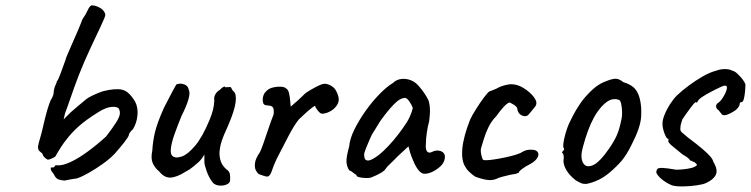

<svg xmlns="http://www.w3.org/2000/svg" viewBox="-20 -677 2761 706"><path d="M217 -13Q197 -15 190 -20Q183 -25 177 -38Q169 -47 167.5 -52Q166 -57 167 -61Q172 -61 176 -61.5Q180 -62 181 -65Q181 -68 184.5 -69Q188 -70 192 -69Q211 -68 240 -81.5Q269 -95 303 -120Q337 -145 370 -175Q396 -209 407.5 -227.5Q419 -246 420.5 -257Q422 -268 417 -277Q413 -285 391.5 -284Q370 -283 339 -263Q296 -236 270 -213Q244 -190 222 -161Q214 -151 205.5 -138Q197 -125 191.5 -115.5Q186 -106 186 -106Q186 -102 174.5 -96Q163 -90 155 -90Q151 -92 144.5 -97.5Q138 -103 136 -112Q129 -118 125 -121.5Q121 -125 120 -132Q119 -139 122.5 -151.5Q126 -164 133 -189Q139 -215 146 -243.5Q153 -272 160 -292Q167 -312 170 -314Q170 -314 174 -323Q178 -332 178 -344Q180 -356 184.5 -365Q189 -374 189 -378Q193 -381 201 -402Q209 -423 221 -457Q221 -460 228 -476.5Q235 -493 245 -515.5Q255 -538 265.5 -562.5Q276 -587 283 -606Q295 -623 302 -638.5Q309 -654 316 -657Q321 -658 330.5 -655.5Q340 -653 349 -647.5Q358 -642 363 -634Q366 -629 367 -624.5Q368 -620 363.5 -609.5Q359 -599 347.5 -574Q336 -549 314 -503Q286 -443 269 -398.5Q252 -354 240.5 -320Q229 -286 219 -260L214 -238L240 -264Q253 -275 268.5 -288.5Q284 -302 298 -313Q306 -319 319.5 -325.5Q333 -332 346 -337Q359 -342 365 -343Q368 -344 382 -346.5Q396 -349 413 -349Q435 -349 449.5 -337Q464 -325 477 -303Q488 -282 485.5 -253.5Q483 -225 469 -202Q464 -198 459 -191.5Q454 -185 454 -181Q453 -174 436 -152.5Q419 -131 402 -112Q384 -93 358 -74.5Q332 -56 306.5 -41.5Q281 -27 263 -21Q255 -20 240 -17.5Q225 -15 217 -13Z M766 -2Q756 -12 747.5 -29.5Q739 -47 733 -70Q731 -78 731.5 -90.5Q732 -103 731 -109Q728 -102 721.5 -93.5Q715 -85 709 -80Q705 -76 691 -64.5Q677 -53 663 -46Q630 -25 607 -24Q584 -23 565 -47Q549 -60 541.5 -77.5Q534 -95 540 -123Q542 -158 550 -191.5Q558 -225 583 -281Q604 -322 615 -342.5Q626 -363 629 -367Q644 -372 658 -366.5Q672 -361 674 -347Q680 -337 673 -312Q666 -287 648 -252Q634 -218 622 -184.5Q610 -151 608 -128Q606 -105 620 -100Q629 -95 649.5 -102Q670 -109 697 -140.5Q724 -172 751 -237Q759 -257 763 -272.5Q767 -288 768 -307Q766 -319 771.5 -329.5Q777 -340 789 -347Q793 -352 800 -356.5Q807 -361 809 -356L825 -357Q829 -358 831.5 -351.5Q834 -345 839 -341Q850 -332 846.5 -302Q843 -272 820 -218Q801 -177 794.5 -156Q788 -135 787 -115Q787 -97 792.5 -82Q798 -67 813 -54Q824 -47 825.5 -35.5Q827 -24 826 -12Q824 -3 813 1.5Q802 6 789 5.5Q776 5 766 -2Z M965 -28Q962 -27 954.5 -29Q947 -31 939 -34Q931 -37 929 -39Q925 -43 920.5 -51.5Q916 -60 917.5 -76.5Q919 -93 936 -118Q941 -128 948 -148Q955 -168 962.5 -190.5Q970 -213 976.5 -231Q983 -249 986 -256Q988 -273 984.5 -280.5Q981 -288 967 -289Q957 -289 951.5 -292.5Q946 -296 946 -314Q948 -328 953.5 -335.5Q959 -343 969 -350Q979 -355 991.5 -357Q1004 -359 1015.5 -358Q1027 -357 1033 -351Q1040 -347 1043 -333.5Q1046 -320 1047 -306Q1048 -292 1049 -285Q1059 -293 1075 -307.5Q1091 -322 1104 -335Q1120 -346 1142 -357.5Q1164 -369 1174 -369Q1185 -369 1197.5 -361.5Q1210 -354 1214 -346Q1224 -329 1225.5 -314.5Q1227 -300 1216 -286Q1206 -273 1190 -265.5Q1174 -258 1163 -259Q1157 -260 1148.5 -270.5Q1140 -281 1139 -287Q1139 -290 1128 -281.5Q1117 -273 1103 -260.5Q1089 -248 1079 -238Q1062 -217 1043 -181Q1024 -145 998 -94Q986 -69 980 -50Q974 -31 965 -28Z M1344 -24Q1336 -22 1323 -22.5Q1310 -23 1300.5 -25.5Q1291 -28 1291 -31Q1291 -36 1286 -36Q1286 -36 1279.5 -41.5Q1273 -47 1264 -51Q1255 -65 1254 -82Q1253 -99 1264 -139Q1266 -166 1283 -200.5Q1300 -235 1324.5 -269.5Q1349 -304 1376 -331.5Q1403 -359 1425 -372Q1439 -386 1460 -387Q1481 -388 1499 -378Q1509 -373 1520 -360.5Q1531 -348 1540.5 -334Q1550 -320 1556 -307Q1559 -296 1560 -287.5Q1561 -279 1561 -267Q1561 -255 1558 -231Q1553 -213 1549.5 -189.5Q1546 -166 1546 -147Q1544 -128 1550.5 -120Q1557 -112 1570 -119Q1582 -125 1594 -123Q1606 -121 1612 -113.5Q1618 -106 1615 -92Q1613 -79 1601 -67Q1589 -55 1572.5 -46.5Q1556 -38 1541 -38Q1530 -38 1520 -50Q1510 -62 1502 -80Q1494 -98 1488 -116L1482 -139L1441 -101Q1428 -87 1415.5 -75.5Q1403 -64 1400 -59Q1395 -50 1381 -41.5Q1367 -33 1344 -24ZM1355 -95Q1372 -105 1391 -123Q1410 -141 1428 -162.5Q1446 -184 1460 -204Q1477 -227 1485.5 -245Q1494 -263 1498 -280Q1494 -291 1485.5 -303.5Q1477 -316 1470 -317Q1451 -317 1428 -293Q1405 -269 1382 -237Q1378 -232 1371.5 -221Q1365 -210 1359 -200.5Q1353 -191 1351 -188Q1348 -184 1340.5 -167Q1333 -150 1326 -132.5Q1319 -115 1319 -109Q1319 -103 1320.5 -96Q1322 -89 1330 -87Q1338 -85 1355 -95Z M1807 -20Q1794 -14 1777 -15Q1760 -16 1731 -26Q1729 -26 1721 -32Q1713 -38 1704.5 -46Q1696 -54 1692 -62Q1676 -85 1680 -130Q1684 -175 1709 -238Q1716 -253 1730.5 -276Q1745 -299 1759.5 -318.5Q1774 -338 1780 -341Q1780 -341 1791 -345Q1802 -349 1819 -358Q1824 -360 1832.5 -362.5Q1841 -365 1850.5 -366.5Q1860 -368 1865 -367Q1885 -366 1906.5 -352.5Q1928 -339 1942 -321.5Q1956 -304 1951 -291Q1951 -289 1945.5 -282Q1940 -275 1933.5 -267.5Q1927 -260 1923 -255Q1918 -249 1908 -250Q1898 -251 1890.5 -258.5Q1883 -266 1882 -278Q1880 -286 1867.5 -293Q1855 -300 1855 -300Q1847 -300 1833 -285Q1819 -270 1805 -250Q1787 -232 1776 -209Q1765 -186 1759 -165.5Q1753 -145 1750 -136Q1746 -126 1749.5 -109Q1753 -92 1757 -89Q1763 -87 1779 -88.5Q1795 -90 1816.5 -94Q1838 -98 1858.5 -103Q1879 -108 1893 -114Q1912 -126 1926 -126.5Q1940 -127 1947 -125Q1958 -121 1959.5 -112Q1961 -103 1953 -92.5Q1945 -82 1928 -73Q1912 -65 1899.5 -55.5Q1887 -46 1887 -41Q1883 -41 1878.5 -38.5Q1874 -36 1871 -37Q1869 -37 1855 -34Q1841 -31 1826.5 -27Q1812 -23 1807 -20Z M2138 -1Q2125 0 2117 -3.5Q2109 -7 2097 -14Q2075 -31 2063 -51Q2051 -71 2052 -88Q2054 -97 2052.5 -104Q2051 -111 2051 -111Q2045 -116 2047 -117.5Q2049 -119 2050 -123Q2058 -125 2052 -134Q2049 -142 2055.5 -170.5Q2062 -199 2073 -224Q2078 -235 2087.5 -253Q2097 -271 2109 -289.5Q2121 -308 2131 -319Q2153 -344 2170.5 -357.5Q2188 -371 2210 -379Q2230 -387 2243 -387.5Q2256 -388 2272 -375Q2296 -368 2310.5 -355Q2325 -342 2332 -316Q2340 -287 2337.5 -247.5Q2335 -208 2303 -146Q2284 -107 2265.5 -85.5Q2247 -64 2221 -42Q2202 -26 2181.5 -16Q2161 -6 2138 -1ZM2220 -131Q2238 -157 2248 -179.5Q2258 -202 2265 -238Q2268 -249 2267.5 -265.5Q2267 -282 2264 -295.5Q2261 -309 2255 -310Q2242 -315 2227 -310.5Q2212 -306 2193 -286Q2176 -267 2164 -245Q2152 -223 2142 -196Q2132 -169 2123 -135Q2113 -99 2123.5 -79Q2134 -59 2159 -69Q2184 -79 2220 -131Z M2452 5Q2428 -5 2411.5 -19.5Q2395 -34 2393 -44Q2394 -52 2397.5 -56Q2401 -60 2416.5 -59.5Q2432 -59 2466 -53Q2478 -53 2493.5 -54.5Q2509 -56 2522.5 -59.5Q2536 -63 2540 -68Q2545 -69 2542 -72.5Q2539 -76 2535 -80Q2531 -81 2526 -84Q2521 -87 2517 -87Q2516 -92 2507.5 -98Q2499 -104 2490 -109Q2468 -127 2451 -141Q2434 -155 2438 -161Q2438 -165 2438 -165.5Q2438 -166 2438 -166Q2431 -166 2423.5 -186Q2416 -206 2416 -222Q2416 -236 2423.5 -255Q2431 -274 2443.5 -293.5Q2456 -313 2469 -326Q2488 -344 2513 -362.5Q2538 -381 2564 -396Q2590 -411 2613 -417Q2629 -423 2645.5 -423Q2662 -423 2673 -417Q2682 -415 2691.5 -406Q2701 -397 2709.5 -386.5Q2718 -376 2721 -367Q2721 -355 2719.5 -339.5Q2718 -324 2715 -312.5Q2712 -301 2705 -301Q2705 -301 2702.5 -300.5Q2700 -300 2700 -295Q2700 -285 2685 -272Q2666 -259 2651 -254.5Q2636 -250 2631 -261Q2627 -265 2625 -268.5Q2623 -272 2619 -274Q2619 -274 2616 -277.5Q2613 -281 2613 -287Q2613 -291 2616 -294.5Q2619 -298 2619 -298Q2627 -302 2635 -313.5Q2643 -325 2648 -336.5Q2653 -348 2653 -353Q2653 -359 2651.5 -360.5Q2650 -362 2642 -362Q2631 -358 2612 -348.5Q2593 -339 2575.5 -329Q2558 -319 2549 -310Q2545 -303 2544 -301.5Q2543 -300 2539 -300Q2539 -304 2533 -297.5Q2527 -291 2518 -279Q2509 -267 2501 -255.5Q2493 -244 2489 -238Q2488 -234 2485 -225Q2482 -216 2482 -208Q2480 -197 2486.5 -191Q2493 -185 2510 -171Q2545 -145 2564 -128.5Q2583 -112 2592 -101.5Q2601 -91 2603 -82Q2621 -52 2612 -34Q2603 -16 2576 -4Q2566 1 2542 4.5Q2518 8 2493 8.5Q2468 9 2452 5Z"/></svg>

Font: Caveat Medium
Style: Regular
Weight: 500
Designer: Pablo Impallari
Foundry: Pablo Impallari
Version: Version 2.000